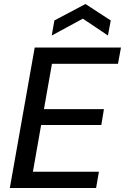

<svg xmlns="http://www.w3.org/2000/svg" viewBox="-20 -937 623 957"><path d="M29 0 153 -700H583L568 -619H239L199 -393H498L485 -314H185L144 -81H473L459 0ZM238 -760 251 -835 406 -917 532 -835 518 -760 393 -844Z"/></svg>

Font: DM Sans 12pt Medium
Style: Italic
Weight: 500
Italic angle: -10°
Version: Version 4.004;gftools[0.9.30]